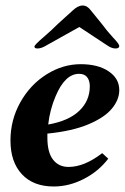

<svg xmlns="http://www.w3.org/2000/svg" viewBox="-20 -668 453 697"><path d="M18 -158Q18 -233 54 -297Q90 -361 149 -398Q208 -435 273 -435Q336 -435 374.5 -409Q413 -383 413 -341Q413 -306 386 -273.5Q359 -241 300.5 -216.5Q242 -192 152 -183V-168Q152 -115 172.5 -88.5Q193 -62 229 -62Q286 -62 351 -112L373 -92Q338 -46 284.5 -18.5Q231 9 175 9Q101 9 59.5 -35.5Q18 -80 18 -158ZM306 -355Q306 -375 296.5 -387.5Q287 -400 267 -400Q216 -400 182 -319Q161 -270 155 -216Q229 -229 267.5 -265.5Q306 -302 306 -355ZM105 -499Q105 -505 138 -533Q168 -559 191 -582L244 -630Q263 -648 280 -648Q297 -648 310 -630L349 -582Q368 -556 392 -530Q413 -508 413 -501Q413 -492 399 -492Q385 -492 368 -504L268 -570L150 -504Q131 -492 116 -492Q105 -492 105 -499Z"/></svg>

Font: Unna
Style: Bold Italic
Weight: 700
Italic angle: -8.05°
Designer: Jorge de Buen Unna
Foundry: Omnibus-Type
Version: Version 2.008